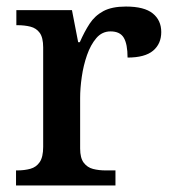

<svg xmlns="http://www.w3.org/2000/svg" viewBox="-20 -567 528 587"><path d="M29 0V-46H32Q55 -46 73 -51Q91 -56 101.5 -71.5Q112 -87 112 -118V-422Q112 -452 101.5 -466.5Q91 -481 73 -485.5Q55 -490 33 -490H30V-536H200L219 -438H224Q238 -470 254 -494.5Q270 -519 296 -533Q322 -547 365 -547Q421 -547 447 -526Q473 -505 473 -469Q473 -433 448 -412Q423 -391 370 -391Q370 -432 358.5 -451.5Q347 -471 318 -471Q292 -471 274.5 -450.5Q257 -430 246 -398.5Q235 -367 230 -332Q225 -297 225 -268V-113Q225 -84 236 -69.5Q247 -55 264.5 -50.5Q282 -46 303 -46H333V0Z"/></svg>

Font: Noto Rashi Hebrew Medium
Style: Regular
Weight: 500
Version: Version 1.006